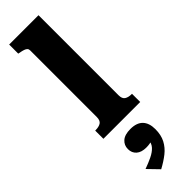

<svg xmlns="http://www.w3.org/2000/svg" viewBox="-370 -748 1092 1092"><g transform="rotate(-45 176.0 -201.5)"><path d="M270 -758V-114Q270 -86 285.5 -76Q301 -66 327 -66H330V0H34V-66H37Q64 -66 79.5 -76Q95 -86 95 -114V-650Q95 -660 89.5 -666Q84 -672 72.5 -676Q61 -680 43 -683L34 -685V-758ZM144 355 82 291Q118 278 147 264Q176 250 193 231.5Q210 213 211 186L226 196Q215 203 201 205.5Q187 208 172 208Q133 208 112 189.5Q91 171 91 140Q91 109 113.5 89Q136 69 182 69Q232 69 257 95Q282 121 282 170Q282 217 264.5 250.5Q247 284 216 308.5Q185 333 144 355Z"/></g></svg>

Font: Roboto Serif
Style: Bold
Weight: 700
Designer: Greg Gazdowicz
Foundry: Commercial Type
Version: Version 1.008